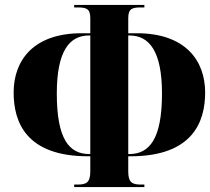

<svg xmlns="http://www.w3.org/2000/svg" viewBox="-20 -744 847 774"><path d="M279 10H562V0H549C514 0 497 -7 497 -53V-114H506C756 -114 807 -252 807 -371C807 -501 726 -610 532 -610H497V-671C497 -710 514 -714 549 -714H562V-724H279V-714H292C327 -714 344 -710 344 -671V-610H309C115 -610 35 -501 35 -371C35 -252 85 -114 335 -114H344V-53C344 -7 327 0 292 0H279ZM344 -123H340C259 -123 209 -183 209 -367C209 -537 259 -601 339 -601H344ZM497 -123V-601H502C582 -601 633 -537 633 -367C633 -183 582 -123 501 -123Z"/></svg>

Font: Noto Serif Display ExtraCondensed Black
Style: Regular
Weight: 900
Width: 2
Designer: Monotype Design Team
Foundry: Monotype Imaging Inc.
Version: Version 2.009